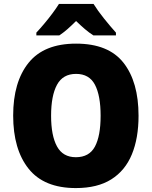

<svg xmlns="http://www.w3.org/2000/svg" viewBox="-20 -947 772 977"><path d="M685 -358Q685 -244 651 -161.5Q617 -79 546.5 -34.5Q476 10 366 10Q204 10 125.5 -88.5Q47 -187 47 -359Q47 -530 125.5 -627.5Q204 -725 367 -725Q532 -725 608.5 -627.5Q685 -530 685 -358ZM240 -358Q240 -257 270 -202Q300 -147 366 -147Q434 -147 463 -201Q492 -255 492 -358Q492 -461 463 -516Q434 -571 367 -571Q300 -571 270 -515.5Q240 -460 240 -358ZM456 -927Q477 -893 509.5 -852.5Q542 -812 570 -781V-767H455Q433 -781 412 -799Q391 -817 367 -840Q343 -816 323 -798.5Q303 -781 282 -767H165V-781Q182 -799 204 -825Q226 -851 246.5 -878.5Q267 -906 280 -927Z"/></svg>

Font: Noto Sans Myanmar UI SemiCondensed Black
Style: Regular
Weight: 900
Width: 4
Designer: Monotype Design Team
Foundry: Monotype Imaging Inc.
Version: Version 2.103; ttfautohint (v1.8.4.7-5d5b)